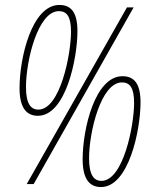

<svg xmlns="http://www.w3.org/2000/svg" viewBox="-20 -744 633 776"><path d="M133 -276C246 -276 293 -508 293 -618C293 -693 268 -724 220 -724C109 -724 59 -511 59 -388C59 -307 88 -276 133 -276ZM88 0H116L520 -714H493ZM135 -301C105 -301 85 -324 85 -392C85 -499 133 -699 218 -699C250 -699 267 -677 267 -616C267 -524 223 -301 135 -301ZM388 12C501 12 548 -220 548 -330C548 -405 523 -436 475 -436C364 -436 314 -223 314 -100C314 -19 343 12 388 12ZM390 -13C360 -13 340 -36 340 -104C340 -211 388 -411 473 -411C505 -411 522 -389 522 -328C522 -236 478 -13 390 -13Z"/></svg>

Font: Noto Sans Condensed Thin
Style: Italic
Weight: 100
Width: 3
Italic angle: -12°
Designer: Monotype Design Team
Foundry: Monotype Imaging Inc.
Version: Version 2.013